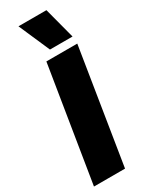

<svg xmlns="http://www.w3.org/2000/svg" viewBox="-241 -976 786 1017"><g transform="rotate(-30 152.5 -467.5)"><path d="M3 0 116 -700H305L193 0ZM164 -745 81 -935H252L302 -745Z"/></g></svg>

Font: Georama ExtraBold
Style: Italic
Weight: 800
Italic angle: -9°
Version: Version 1.001